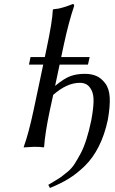

<svg xmlns="http://www.w3.org/2000/svg" viewBox="-20 -718 560 939"><path d="M208 -481Q236.3 -614.3 238.3 -669.9L241.2 -672.9Q252.9 -673.8 263.2 -675.5Q273.4 -677.2 284.9 -680.7Q296.4 -684.1 301.3 -685.5Q306.2 -687 319.8 -692.1Q333.5 -697.3 335.4 -698.2Q344.2 -698.2 342.3 -688Q315.4 -607.9 292.5 -501L279.3 -439H418.5L410.2 -401.9H271.5L249.5 -297.9Q293 -334 324 -345.5Q355 -356.9 395 -356.9Q426.8 -356.9 450.9 -346.7Q475.1 -336.4 494.6 -310.5Q514.2 -284.7 516.6 -241.5Q519 -198.2 507.3 -131.8Q491.7 -58.6 463.1 -2Q434.6 54.7 395.3 93Q356 131.3 315.7 156Q275.4 180.7 224.1 201.2L216.3 186Q225.1 180.2 246.8 167.5Q268.6 154.8 280 146.5Q291.5 138.2 311.3 121.6Q331.1 105 344.2 84.5Q357.4 64 373.3 34.7Q389.2 5.4 402.3 -35.9Q415.5 -77.1 426.3 -128.9Q436.5 -184.1 437.5 -219.7Q438.5 -255.4 428 -276.1Q417.5 -296.9 403.6 -304.9Q389.6 -313 370.6 -313Q307.1 -313 240.2 -253.9L224.1 -180.2Q200.2 -67.4 195.8 0L193.4 2.9Q180.2 0 146 0L96.2 2.9V0Q119.6 -63.5 144.5 -180.2L191.4 -401.9H121.6L129.4 -439H199.2Z"/></svg>

Font: Linux Biolinum
Style: Italic
Weight: 400
Italic angle: -12°
Designer: Philipp H. Poll
Foundry: Philipp H. Poll
Version: Version 1.1.3 ; ttfautohint (v0.9)